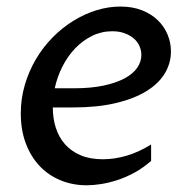

<svg xmlns="http://www.w3.org/2000/svg" viewBox="-20 -547 568 577"><path d="M138.7 -224.1Q138.7 -190.9 147.9 -162.4Q157.2 -133.8 175.8 -113Q194.3 -92.3 222.4 -80.3Q250.5 -68.4 289.1 -68.4Q324.7 -68.4 361.3 -79.3Q397.9 -90.3 434.1 -112.8V-63.5Q410.2 -42.5 384.3 -28.3Q358.4 -14.2 333 -5.9Q307.6 2.4 283.9 6.1Q260.3 9.8 240.7 9.8Q197.8 9.8 161.4 -5.4Q125 -20.5 98.6 -48.6Q72.3 -76.7 57.4 -116.5Q42.5 -156.2 42.5 -206.1Q42.5 -251 54.7 -292.2Q66.9 -333.5 88.1 -369.4Q109.4 -405.3 137.9 -434.3Q166.5 -463.4 200 -484.1Q233.4 -504.9 269.5 -516.1Q305.7 -527.3 341.8 -527.3Q378.4 -527.3 406.7 -516.1Q435.1 -504.9 454.3 -486.1Q473.6 -467.3 483.6 -443.1Q493.7 -418.9 493.7 -392.6Q493.7 -356.9 475.1 -326.2Q456.5 -295.4 419.4 -272.7Q382.3 -250 327.4 -237.1Q272.5 -224.1 199.7 -224.1ZM317.4 -453.1Q285.2 -453.1 256.8 -439.2Q228.5 -425.3 206.1 -401.9Q183.6 -378.4 167.7 -347.2Q151.9 -315.9 144.5 -281.7H202.1Q253.4 -281.7 291.3 -289.8Q329.1 -297.9 354.5 -311.5Q379.9 -325.2 392.3 -343.3Q404.8 -361.3 404.8 -381.8Q404.8 -395.5 399.2 -408.4Q393.6 -421.4 382.3 -431.2Q371.1 -440.9 354.7 -447Q338.4 -453.1 317.4 -453.1Z"/></svg>

Font: Proza Libre
Style: Italic
Weight: 400
Designer: Jasper de Waard
Foundry: Jasper de Waard
Version: Version 1.000; ttfautohint (v1.4.1.8-43bc)